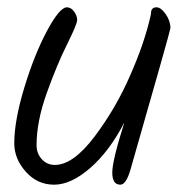

<svg xmlns="http://www.w3.org/2000/svg" viewBox="-20 -522 519 525"><path d="M393 -486Q393 -502 408 -502Q420 -502 433 -483.5Q446 -465 446 -445Q446 -439 337 -59Q325 -17 309 -17Q287 -17 287 -50Q287 -83 320 -187Q279 -108 226.5 -62.5Q174 -17 128 -17Q82 -17 50.5 -52.5Q19 -88 19 -130Q19 -192 46.5 -282.5Q74 -373 108.5 -437.5Q143 -502 163 -502Q174 -502 182.5 -490.5Q191 -479 191 -467.5Q191 -456 163.5 -401Q136 -346 108 -268Q80 -190 80 -125Q80 -102 94.5 -86.5Q109 -71 130 -71Q180 -71 238.5 -148.5Q297 -226 336 -316Q375 -404 392 -480Q393 -484 393 -486Z"/></svg>

Font: Kalam Light
Style: Regular
Weight: 300
Version: Version 2.001;PS 1.0;hotconv 1.0.79;makeotf.lib2.5.61930; tt